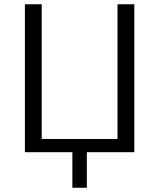

<svg xmlns="http://www.w3.org/2000/svg" viewBox="-20 -715 750 902"><path d="M97 0V-695H176V-62H532V-695H611V0H388V167H320V0Z"/></svg>

Font: Coval
Style: ExtraLight
Weight: 250
Foundry: Context Ltd
Version: Version 001.000